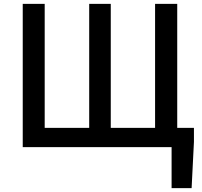

<svg xmlns="http://www.w3.org/2000/svg" viewBox="-20 -757 1041 988"><path d="M97 0H863V211H966L978 -27V-99H892V-737H778V-99H550V-737H439V-99H210V-737H97Z"/></svg>

Font: GenYoGothic2 TW M
Style: Regular
Weight: 500
Version: Version 2.100;PS 2.1;hotconv 16.6.51;makeotf.lib2.5.65220 DE